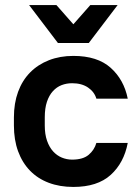

<svg xmlns="http://www.w3.org/2000/svg" viewBox="-20 -730 545 759"><path d="M270 9Q216 9 172.5 -7.5Q129 -24 98.5 -55.5Q68 -87 51.5 -132Q35 -177 35 -234V-266Q35 -322 51.5 -367Q68 -412 99 -443.5Q130 -475 173.5 -492Q217 -509 270 -509Q365 -509 417.5 -462Q470 -415 485 -340H361Q353 -367 328 -384Q303 -401 265 -401Q243 -401 223.5 -393.5Q204 -386 189 -369.5Q174 -353 165.5 -327.5Q157 -302 157 -266V-234Q157 -199 166 -173.5Q175 -148 190 -131.5Q205 -115 224.5 -107Q244 -99 265 -99Q308 -99 330.5 -118Q353 -137 361 -165H485Q470 -86 417.5 -38.5Q365 9 270 9ZM95 -710H203L270 -634L337 -710H445L331 -560H209Z"/></svg>

Font: PT Root UI Web Bold
Style: Regular
Weight: 700
Designer: Vitaly Kuzmin
Foundry: ParaType Ltd.
Version: Version 1.000W